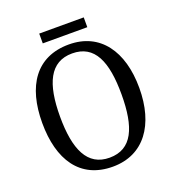

<svg xmlns="http://www.w3.org/2000/svg" viewBox="-150 -958 989 1086"><g transform="rotate(-20 344.5 -415.0)"><path d="M209 -781H477V-840H209ZM344 10C532 10 636 -137 636 -358C636 -580 532 -725 345 -725C147 -725 52 -580 52 -359C52 -137 147 10 344 10ZM344 -44C211 -44 159 -160 159 -358C159 -556 211 -671 345 -671C480 -671 529 -556 529 -358C529 -160 480 -44 344 -44Z"/></g></svg>

Font: Noto Serif Thai SemiCondensed
Style: Regular
Weight: 400
Width: 4
Designer: Monotype Design Team
Foundry: Monotype Imaging Inc.
Version: Version 2.002